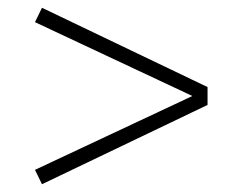

<svg xmlns="http://www.w3.org/2000/svg" viewBox="-20 -582 618 494"><path d="M70 -145 475 -335 70 -525 88 -562 514 -358V-312L88 -108Z"/></svg>

Font: Oxanium ExtraLight ExtraLight
Style: Regular
Weight: 250
Version: Version 2.000